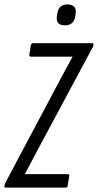

<svg xmlns="http://www.w3.org/2000/svg" viewBox="-38 -851 444 871"><path d="M-12 0Q-19 0 -18 -6L-17 -12Q-15 -18 -13 -23L235 -490Q249 -516 263 -542Q277 -568 291 -593V-594H102Q94 -594 95 -603L102 -646Q104 -655 111 -655H379Q388 -655 386 -649L385 -643Q384 -640 383 -637.5Q382 -635 380 -632L120 -147Q109 -125 97.5 -104Q86 -83 75 -62V-61H269Q278 -61 276 -52L269 -9Q268 0 260 0ZM257 -736Q214 -736 220 -778L222 -789Q228 -831 268 -831Q288 -831 298.5 -820Q309 -809 305 -789L304 -778Q297 -736 257 -736Z"/></svg>

Font: Sofia Sans Extra Condensed
Style: Italic
Weight: 400
Italic angle: -9°
Designer: Botio Nikoltchev, Ani Petrova
Foundry: lettersoup
Version: Version 4.101; ttfautohint (v1.8.4.7-5d5b)